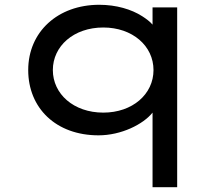

<svg xmlns="http://www.w3.org/2000/svg" viewBox="-20 -556 921 803"><path d="M721 227V-525H618V-453C607 -466 592 -477 575 -488C530 -517 466 -536 395 -536C222 -536 98 -423 98 -263C98 -104 214 10 392 10C487 10 579 -36 618 -85V227ZM412 -85C288 -85 201 -163 201 -263C201 -363 288 -441 412 -441C534 -441 622 -364 622 -263C622 -162 534 -85 412 -85Z"/></svg>

Font: Lexend Peta
Style: Regular
Weight: 400
Designer: Bonnie Shaver-Troup, Thomas Jockin
Foundry: Lexend
Version: Version 1.007